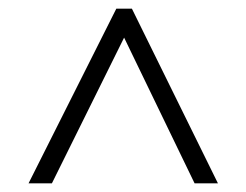

<svg xmlns="http://www.w3.org/2000/svg" viewBox="-20 -736 570 444"><path d="M46 -312H100L267 -649L430 -312H484L285 -716H249Z"/></svg>

Font: Noto Sans Mono Condensed Light
Style: Regular
Weight: 300
Width: 3
Designer: Monotype Design Team
Foundry: Monotype Imaging Inc.
Version: Version 2.014